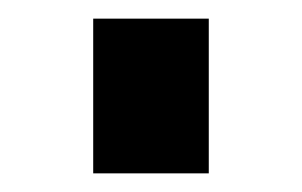

<svg xmlns="http://www.w3.org/2000/svg" viewBox="-20 -448 324 206"><path d="M80 -428H204V-262H80Z"/></svg>

Font: Biryani SemiBold
Style: Regular
Weight: 600
Designer: Dan Reynolds and Mathieu Réguer
Foundry: Dan Reynolds and Mathieu Réguer
Version: Version 1.004; ttfautohint (v1.1) -l 5 -r 5 -G 72 -x 0 -D la